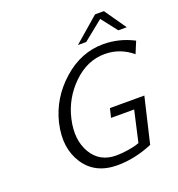

<svg xmlns="http://www.w3.org/2000/svg" viewBox="-159 -1031 1094 1179"><g transform="rotate(-20 388.0 -441.0)"><path d="M431 -759 594 -900H652L750 -759H695L614 -863L485 -759ZM158 -347Q158 -348 158 -349.5Q158 -351 159 -352Q195 -500 313.5 -605.5Q432 -711 577 -711Q682 -711 776 -662L744 -585Q665 -651 565 -651Q451 -651 358.5 -561Q266 -471 238 -346Q209 -218 261 -129.5Q313 -41 421 -41Q457 -41 494.5 -47Q532 -53 549.5 -58Q567 -63 574 -66L620 -269H469L483 -328H708L638 -31Q521 18 408 18Q263 18 193 -88.5Q123 -195 158 -347Z"/></g></svg>

Font: Coval
Style: ExtraLight Italic
Weight: 200
Foundry: Context Ltd
Version: Version 001.000